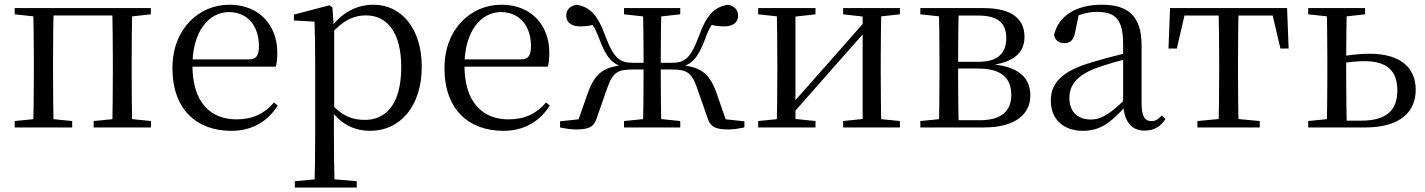

<svg xmlns="http://www.w3.org/2000/svg" viewBox="-20 -551 6159 830"><path d="M123.1 0H212.3C210.3 -48.6 209.3 -160.1 209.3 -228.5V-288.3C209.3 -355.1 210.3 -467.4 212.3 -516H123.1C125.3 -467.4 126.3 -355.1 126.3 -288.3V-228.5C126.3 -160.1 125.3 -48.6 123.1 0ZM464.8 0H552.2C550.2 -48.6 549.2 -160.1 549.2 -228.5V-288.3C549.2 -355.1 550.2 -467.4 552.2 -516H464.8C466.8 -467.4 467.8 -355.1 467.8 -288.3V-228.5C467.8 -160.1 466.8 -48.6 464.8 0ZM43.5 0H292.1V-27.8L184.7 -38.6H152.7L43.5 -27.8ZM385 0H632.8V-27.8L526.4 -38.6H493.4L385 -27.8ZM43.5 -489.1 152.7 -477.4H167V-516H43.5ZM508.7 -477.4H526.4L632 -489.1V-516H508.7ZM167 -484.1H508.7V-516H167Z M980.3 14.6C1070 14.6 1137 -26.3 1180.6 -94.3L1164.7 -108.1C1123.8 -60.3 1072.7 -35 1002.5 -35C891.4 -35 811.9 -106.4 811.9 -268.7C811.9 -413.6 881.8 -498.8 969.6 -498.8C1051.3 -498.8 1099.3 -437.4 1099.3 -352.3C1099.3 -311.7 1089.3 -294.2 1054.3 -294.2H763.6V-262.9H1172.4C1176.7 -278.8 1178.7 -298.9 1178.7 -323.2C1178.7 -440.7 1101.6 -530.6 971.9 -530.6C839.1 -530.6 725.4 -425.5 725.4 -256.8C725.4 -76.2 831.8 14.6 980.3 14.6Z M1254.5 259.8H1522.2V232.4L1403.5 222.2H1365.7L1254.5 232.4ZM1339.5 259.8H1426.5C1424.5 192.3 1423.5 96 1423.5 26.5V-68.7L1424.7 -78.7V-430.1L1422.9 -435.3L1416.9 -519.6L1403.9 -528L1250.5 -487.9V-462.4L1339.5 -457.5C1341.5 -407.9 1342.5 -355 1342.5 -286.8V26.7C1342.5 96.7 1341.5 192.3 1339.5 259.8ZM1580.6 14.6C1709.6 14.6 1803.2 -91.6 1803.2 -262.6C1803.2 -427 1715.7 -530.6 1594.3 -530.6C1526.5 -530.6 1457.7 -500.1 1405.5 -425H1394.6L1405.2 -398.2C1464.5 -466 1512.3 -484.5 1561.9 -484.5C1652.7 -484.5 1714.5 -412.7 1714.5 -260.8C1714.5 -95.4 1644.2 -32.7 1557.5 -32.7C1502.3 -32.7 1458.5 -49.4 1409.3 -105.1L1395.4 -77.1H1408.2C1458.9 -6.9 1520.7 14.6 1580.6 14.6Z M2156.3 14.6C2246 14.6 2313 -26.3 2356.6 -94.3L2340.7 -108.1C2299.8 -60.3 2248.7 -35 2178.5 -35C2067.4 -35 1987.9 -106.4 1987.9 -268.7C1987.9 -413.6 2057.8 -498.8 2145.6 -498.8C2227.3 -498.8 2275.3 -437.4 2275.3 -352.3C2275.3 -311.7 2265.3 -294.2 2230.3 -294.2H1939.6V-262.9H2348.4C2352.7 -278.8 2354.7 -298.9 2354.7 -323.2C2354.7 -440.7 2277.6 -530.6 2147.9 -530.6C2015.1 -530.6 1901.4 -425.5 1901.4 -256.8C1901.4 -76.2 2007.8 14.6 2156.3 14.6Z M2401.1 0C2423.4 4.6 2447.7 8.6 2469.7 8.6C2529.7 8.6 2549.4 -3.7 2561.9 -46.9L2605.9 -172.6C2630 -240.2 2652.2 -250.6 2717.2 -250.6H2799.2V-279.6H2714.8C2661.5 -279.6 2633.5 -297.5 2597.4 -394.1C2562.9 -489.5 2528.9 -521.8 2470.4 -530.6C2442.2 -523.4 2427.9 -508.4 2427.9 -483.8C2427.9 -453.6 2450.4 -436.9 2487.9 -436.9C2517.3 -436.9 2538.2 -441.1 2560.7 -448.4L2512.6 -479.2C2538.4 -452.1 2552.2 -431.7 2570.9 -382.7C2600.7 -301.3 2629.2 -270.4 2681 -260.6L2684.6 -270.6C2592.7 -263.2 2553.5 -237.3 2522 -151.8L2473.6 -13.4L2528.8 -40.3L2401.1 -26.6ZM3197.9 0V-26.6L3070.3 -40.3L3124.6 -13.4L3076.5 -151.8C3045.8 -237.3 3005.6 -263.2 2913.6 -270.6L2917.4 -260.6C2970.9 -270.4 2997.7 -301.3 3028.3 -382.7C3045.5 -431.7 3060.1 -452.1 3085.9 -479.2L3040.2 -448.4C3061.9 -441.1 3081 -436.9 3110.6 -436.9C3147.9 -436.9 3170.7 -453.6 3170.7 -483.1C3170.7 -508.4 3156.3 -523.4 3128.3 -530.6C3069.8 -521.8 3035.5 -489.5 3001.1 -394.1C2965 -297.5 2939 -279.6 2884.5 -279.6H2799.2V-250.6H2882C2946.3 -250.6 2969.1 -240.2 2992.6 -172.6L3036.6 -46.9C3049.8 -3.7 3068.8 8.6 3129.8 8.6C3150.5 8.6 3174.9 4.6 3197.9 0ZM2758.9 0H2839.5C2837.5 -48.6 2836.3 -160.1 2836.3 -256.6V-274C2836.3 -355.1 2837.5 -467.4 2839.5 -516H2758.9C2761.2 -467.4 2762.2 -355.1 2762.2 -274V-256.6C2762.2 -160.1 2761.2 -48.6 2758.9 0ZM2677.6 0H2920.7V-27.8L2815.3 -38.6H2785.2L2677.6 -27.8ZM2677.6 -489.1 2785.2 -477.4H2815.3L2920.7 -489.1V-516H2677.6Z M3257.5 0H3505.3V-27.8L3400.3 -38.6H3365.7L3257.5 -27.8ZM3624.9 0H3870.2V-27.8L3762 -38.6H3727.6L3624.9 -27.8ZM3337.1 0H3418.7V-516H3337.1C3339.3 -467.4 3340.3 -355.1 3340.3 -288.3V-228.5C3340.3 -160.1 3339.3 -48.6 3337.1 0ZM3396.1 -46.9 3574.1 -249.4 3752.4 -451H3763.7L3730 -470.9L3549.2 -265.6L3372.3 -65.8H3360.9ZM3709.1 0H3790.4C3788.4 -48.6 3787.4 -160.1 3787.4 -228.5V-288.3C3787.4 -355.1 3788.4 -467.4 3790.4 -516H3709.1ZM3257.5 -489.1 3366.7 -477.4H3401.1L3505.3 -489.1V-516H3257.5ZM3624.9 -489.1 3728.4 -477.4H3762.8L3870.2 -489.1V-516H3624.9Z M3958.5 0H4232.6C4381 0 4434 -66.8 4434 -136.9C4434 -216.8 4382.3 -267.9 4248.1 -274.5L4245.5 -267.5C4373.8 -278.5 4408.8 -332.1 4408.8 -391.7C4408.8 -467 4356.8 -516 4232.6 -516H3958.5V-489.1L4067.7 -477.4L4081.2 -483.7H4210C4295.4 -483.7 4329.9 -449.5 4329.9 -387.5C4329.9 -317.3 4290.8 -283.7 4207 -283.7H4081.2V-254.6H4209.6C4313.5 -254.6 4351.7 -209.7 4351.7 -140.4C4351.7 -70.7 4308.7 -31.3 4215.6 -31.3H4081.2L4067.7 -38.6L3958.5 -27.8ZM4038.1 0H4124.8C4122.8 -48.6 4121.8 -160.1 4121.8 -228.5V-272C4121.8 -355.1 4122.8 -467.4 4124.8 -516H4038.1C4040.3 -467.4 4041.3 -355.1 4041.3 -288.3V-228.5C4041.3 -160.1 4040.3 -48.6 4038.1 0Z M4660.7 14.6C4735.3 14.6 4779.6 -19.6 4841.9 -87.1H4865.5L4856.8 -134.4C4779.6 -57.1 4740.3 -34.4 4696.1 -34.4C4640 -34.4 4602.9 -65.8 4602.9 -128.2C4602.9 -183 4635.6 -225.8 4719.6 -257C4764.6 -273.5 4822.6 -289.3 4875.8 -303.3V-327.7C4822 -315.5 4757.4 -298.9 4701.9 -282.3C4569.7 -243.6 4522.6 -192.6 4522.6 -115.1C4522.6 -31.8 4581.8 14.6 4660.7 14.6ZM4927.8 13.6C4966.7 13.6 4996.8 -2.3 5018.1 -36.7L5002.4 -52.1C4985.8 -33.9 4974 -27.5 4957.4 -27.5C4929.8 -27.5 4915 -45.3 4915 -107.7V-354.6C4915 -479.1 4859.2 -530.6 4743.2 -530.6C4630.1 -530.6 4555.7 -481.7 4536.5 -399.7C4541.5 -376.8 4557.1 -364.3 4580.4 -364.3C4605 -364.3 4622.4 -376.9 4627.8 -412.7L4644.2 -491.9L4600.7 -464.7C4645.2 -489.6 4682.7 -499.6 4721 -499.6C4800.2 -499.6 4835.2 -470.1 4835.2 -359V-99.7C4839.7 -28.9 4868.2 13.6 4927.8 13.6Z M5031.3 -341.2H5067.3L5107.2 -513.4L5064.7 -483.7H5517.2L5474.8 -513.4L5515.1 -341.2H5550.7L5543.9 -516H5038.1ZM5156.2 0H5425.8V-27.8L5311.3 -38.6H5270.9L5156.2 -27.8ZM5247.2 0H5334.8C5332.8 -48.6 5331.8 -160.1 5331.8 -228.5V-288.3C5331.8 -355.1 5332.8 -467.4 5334.8 -516H5247.2C5249.2 -467.4 5250.4 -355.1 5250.4 -288.3V-228.5C5250.4 -160.1 5249.2 -48.6 5247.2 0Z M5758.7 0H5881.3C6037.9 0 6100 -71.4 6100 -162.8C6100 -252.1 6041.4 -318.7 5900.4 -318.7C5854.9 -318.7 5808.4 -312.7 5762.9 -304.8V-273.8C5801.6 -281.8 5838 -286.6 5877.8 -286.6C5974.9 -286.6 6020.5 -246.5 6020.5 -159.7C6020.5 -69.8 5968.6 -29.4 5864 -29.4H5758.7ZM5715 0H5802.7C5800.4 -48.6 5799.4 -160.1 5799.4 -228.5V-287.5C5799.4 -355.1 5800.4 -467.4 5802.7 -516H5715C5717 -467.4 5718 -355.1 5718 -288.3V-228.5C5718 -160.1 5717 -48.6 5715 0ZM5635.2 -489.1 5742.6 -477.4H5775.6L5881.2 -489.1V-516H5635.2ZM5635.2 0H5761.3V-38.6H5742.6L5635.2 -27.8Z"/></svg>

Font: Source Han Serif CN VF
Style: Regular
Weight: 250
Designer: Ryoko NISHIZUKA 西塚涼子 (kana & ideographs); Frank Grießhammer (Latin, Greek & Cyrillic); Wenlong ZHANG 张文龙 (bopomofo); San
Foundry: Adobe
Version: Version 2.002;hotconv 1.1.0;makeotfexe 2.6.0